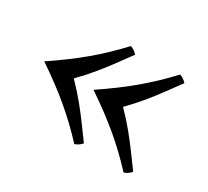

<svg xmlns="http://www.w3.org/2000/svg" viewBox="-90 -550 731 675"><g transform="rotate(30 275.5 -213.0)"><path d="M233 -213H353Q387 -248 411 -277.5Q435 -307 455.5 -335Q476 -363 498 -393Q487 -406 470 -412Q418 -356 362 -309Q306 -262 233 -213ZM233 -213Q306 -164 362 -117Q418 -70 470 -14Q487 -20 498 -33Q476 -63 455.5 -91Q435 -119 411 -148.5Q387 -178 353 -213ZM33 -213H153Q187 -248 211 -277.5Q235 -307 255.5 -335Q276 -363 298 -393Q287 -406 270 -412Q218 -356 162 -309Q106 -262 33 -213ZM33 -213Q106 -164 162 -117Q218 -70 270 -14Q287 -20 298 -33Q276 -63 255.5 -91Q235 -119 211 -148.5Q187 -178 153 -213Z"/></g></svg>

Font: Poltawski Nowy
Style: Regular
Weight: 400
Designer: Adam Pótawski, Mateusz Machalski, Borys Kosmynka, Ania Wieluska
Foundry: Capitalics.wtf
Version: Version 1.001;gftools[0.9.25]